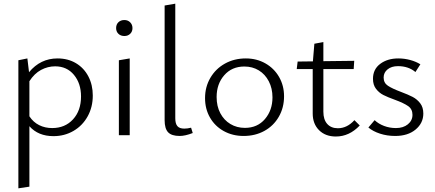

<svg xmlns="http://www.w3.org/2000/svg" viewBox="-20 -736 2366 1045"><path d="M485 -216Q485 -153 457 -102.5Q429 -52 380 -23.5Q331 5 271 5Q188 5 140 -49V280L80 289V-408L129 -418L138 -343Q200 -418 293 -418Q350 -418 393.5 -392Q437 -366 461 -320Q485 -274 485 -216ZM421 -211Q421 -282 382.5 -328.5Q344 -375 280 -375Q240 -375 203.5 -355.5Q167 -336 140 -294V-103Q161 -71 193 -55Q225 -39 264 -39Q334 -39 377.5 -86.5Q421 -134 421 -211Z M612 -583Q612 -603 624.5 -615Q637 -627 657 -627Q676 -627 688.5 -614.5Q701 -602 701 -583Q701 -564 688.5 -552Q676 -540 657 -540Q637 -540 624.5 -552Q612 -564 612 -583ZM627 -408 686 -418V0H627Z M876 -82V-706L934 -716V-92Q934 -63 945.5 -49.5Q957 -36 983 -36Q1001 -36 1020 -41L1029 -12Q988 4 958 4Q914 4 895 -16Q876 -36 876 -82Z M1096 -202Q1096 -263 1125 -312.5Q1154 -362 1204.5 -390Q1255 -418 1318 -418Q1377 -418 1424.5 -391Q1472 -364 1499 -317Q1526 -270 1526 -212Q1526 -150 1497.5 -100.5Q1469 -51 1419 -23.5Q1369 4 1306 4Q1246 4 1198 -22.5Q1150 -49 1123 -96Q1096 -143 1096 -202ZM1463 -206Q1463 -255 1443 -293.5Q1423 -332 1388.5 -353Q1354 -374 1310 -374Q1242 -374 1200.5 -326.5Q1159 -279 1159 -208Q1159 -158 1179 -120Q1199 -82 1234 -61Q1269 -40 1313 -40Q1381 -40 1422 -88Q1463 -136 1463 -206Z M1938 -53Q1881 7 1808 7Q1751 7 1716.5 -27.5Q1682 -62 1682 -118V-360H1595L1600 -401L1683 -402L1691 -498L1740 -507V-403L1908 -405L1905 -360H1740V-128Q1740 -85 1761 -61.5Q1782 -38 1819 -38Q1869 -38 1909 -82Z M1985 -42 2019 -82Q2040 -62 2070.5 -50.5Q2101 -39 2135 -39Q2175 -39 2200 -59.5Q2225 -80 2225 -111Q2225 -142 2201.5 -158.5Q2178 -175 2129 -193Q2090 -207 2066.5 -219Q2043 -231 2026.5 -252.5Q2010 -274 2010 -307Q2010 -359 2049.5 -388.5Q2089 -418 2148 -418Q2181 -418 2212.5 -409.5Q2244 -401 2268 -386L2241 -344Q2203 -376 2146 -376Q2111 -376 2089.5 -358.5Q2068 -341 2068 -314Q2068 -285 2091 -269.5Q2114 -254 2162 -236Q2202 -221 2226 -208.5Q2250 -196 2267 -174Q2284 -152 2284 -118Q2284 -66 2242 -31Q2200 4 2131 4Q2087 4 2048.5 -8.5Q2010 -21 1985 -42Z"/></svg>

Font: Ysabeau Infant Semilight
Style: Regular
Weight: 300
Designer: Christian Thalmann (Catharsis Fonts)
Version: Version 0.003